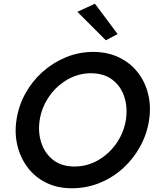

<svg xmlns="http://www.w3.org/2000/svg" viewBox="-20 -990 820 1025"><path d="M393 -927 487 -970 608 -808 545 -775ZM68 -350Q79 -425 115.5 -491Q152 -557 207.5 -606.5Q263 -656 332.5 -684.5Q402 -713 480 -713Q557 -712 616.5 -683Q676 -654 715.5 -603.5Q755 -553 771 -487.5Q787 -422 776 -350Q765 -275 728.5 -208.5Q692 -142 637 -92Q582 -42 512 -13.5Q442 15 364 15Q286 15 226.5 -14.5Q167 -44 128 -95.5Q89 -147 73 -212.5Q57 -278 68 -350ZM192 -350Q182 -286 200 -229.5Q218 -173 262 -137.5Q306 -102 376 -101Q446 -101 504.5 -135Q563 -169 602 -225.5Q641 -282 652 -350Q662 -414 644.5 -470.5Q627 -527 582.5 -562.5Q538 -598 468 -599Q398 -599 339.5 -565Q281 -531 242 -474.5Q203 -418 192 -350Z"/></svg>

Font: Jost* Medium
Style: Italic
Weight: 500
Italic angle: -10°
Version: Version 3.7